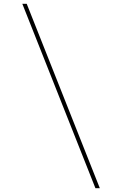

<svg xmlns="http://www.w3.org/2000/svg" viewBox="-20 -843 640 1006"><path d="M480 143 97 -823H120L503 143Z"/></svg>

Font: Iosevka Curly Thin Extended
Style: Regular
Weight: 100
Width: 7
Monospace: yes
Designer: Belleve Invis
Foundry: Belleve Invis
Version: Version 11.1.0; ttfautohint (v1.8.3)